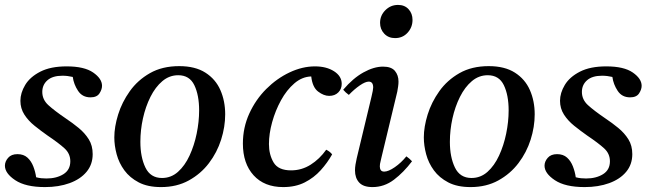

<svg xmlns="http://www.w3.org/2000/svg" viewBox="-20 -749 2644 781"><path d="M163 12Q84 12 42 -16Q0 -44 0 -75Q0 -92 13 -107Q26 -122 51 -122Q76 -122 91.5 -108Q107 -94 115.5 -72Q124 -50 127 -28Q138 -25 148.5 -24Q159 -23 169 -23Q210 -23 238 -40.5Q266 -58 266 -93Q266 -124 242.5 -145.5Q219 -167 173 -198Q146 -217 120.5 -237.5Q95 -258 79 -283Q63 -308 63 -339Q63 -371 82.5 -403.5Q102 -436 144 -457.5Q186 -479 251 -479Q323 -479 359 -454Q395 -429 395 -400Q395 -385 384.5 -369Q374 -353 348 -353Q315 -353 297.5 -379.5Q280 -406 276 -436Q255 -441 234 -441Q194 -441 173 -422.5Q152 -404 152 -375Q152 -344 176.5 -321.5Q201 -299 248 -267Q275 -249 300 -228.5Q325 -208 341 -182.5Q357 -157 357 -122Q357 -80 332 -50Q307 -20 263 -4Q219 12 163 12Z M896 -284Q896 -233 879.5 -181Q863 -129 830 -85.5Q797 -42 748 -15Q699 12 635 12Q581 12 544.5 -7Q508 -26 486 -56Q464 -86 454.5 -121.5Q445 -157 445 -190Q445 -233 460.5 -283Q476 -333 508 -378Q540 -423 590 -451.5Q640 -480 709 -480Q774 -480 815.5 -453.5Q857 -427 876.5 -382.5Q896 -338 896 -284ZM790 -300Q790 -362 770.5 -402.5Q751 -443 705 -443Q669 -443 640.5 -419Q612 -395 592 -355Q572 -315 561.5 -267.5Q551 -220 551 -172Q551 -110 571.5 -67.5Q592 -25 639 -25Q676 -25 704 -50Q732 -75 751 -116Q770 -157 780 -205.5Q790 -254 790 -300Z M1132 12Q1055 12 1011.5 -36Q968 -84 968 -165Q968 -230 994 -287Q1020 -344 1063 -387Q1106 -430 1158 -454.5Q1210 -479 1261 -479Q1308 -479 1339 -459Q1370 -439 1370 -408Q1370 -387 1356 -373Q1342 -359 1319 -359Q1297 -359 1274 -376.5Q1251 -394 1246 -438Q1209 -437 1177.5 -410Q1146 -383 1123 -341Q1100 -299 1087 -252Q1074 -205 1074 -163Q1074 -120 1093 -88Q1112 -56 1164 -56Q1207 -56 1243.5 -79Q1280 -102 1307 -140Q1323 -132 1331 -121Q1312 -87 1284.5 -56.5Q1257 -26 1219.5 -7Q1182 12 1132 12Z M1633 -113Q1646 -104 1656 -93Q1622 -48 1582.5 -18Q1543 12 1495 12Q1458 12 1441 -6.5Q1424 -25 1424 -56Q1424 -67 1426 -79.5Q1428 -92 1431 -105L1491 -355Q1498 -384 1498 -393Q1498 -417 1480 -417Q1466 -417 1443.5 -401.5Q1421 -386 1399 -363Q1392 -368 1386.5 -373Q1381 -378 1376 -384Q1416 -431 1458.5 -454.5Q1501 -478 1538 -478Q1572 -478 1586.5 -460.5Q1601 -443 1601 -417Q1601 -408 1599.5 -397.5Q1598 -387 1596 -376L1532 -110Q1531 -103 1528 -92.5Q1525 -82 1525 -72Q1525 -63 1529 -57Q1533 -51 1543 -51Q1560 -51 1586 -69Q1612 -87 1633 -113ZM1587 -594Q1560 -594 1543 -612Q1526 -630 1526 -656Q1526 -686 1547.5 -707.5Q1569 -729 1599 -729Q1626 -729 1642 -711.5Q1658 -694 1658 -668Q1658 -638 1638 -616Q1618 -594 1587 -594Z M2155 -284Q2155 -233 2138.5 -181Q2122 -129 2089 -85.5Q2056 -42 2007 -15Q1958 12 1894 12Q1840 12 1803.5 -7Q1767 -26 1745 -56Q1723 -86 1713.5 -121.5Q1704 -157 1704 -190Q1704 -233 1719.5 -283Q1735 -333 1767 -378Q1799 -423 1849 -451.5Q1899 -480 1968 -480Q2033 -480 2074.5 -453.5Q2116 -427 2135.5 -382.5Q2155 -338 2155 -284ZM2049 -300Q2049 -362 2029.5 -402.5Q2010 -443 1964 -443Q1928 -443 1899.5 -419Q1871 -395 1851 -355Q1831 -315 1820.5 -267.5Q1810 -220 1810 -172Q1810 -110 1830.5 -67.5Q1851 -25 1898 -25Q1935 -25 1963 -50Q1991 -75 2010 -116Q2029 -157 2039 -205.5Q2049 -254 2049 -300Z M2358 12Q2279 12 2237 -16Q2195 -44 2195 -75Q2195 -92 2208 -107Q2221 -122 2246 -122Q2271 -122 2286.5 -108Q2302 -94 2310.5 -72Q2319 -50 2322 -28Q2333 -25 2343.5 -24Q2354 -23 2364 -23Q2405 -23 2433 -40.5Q2461 -58 2461 -93Q2461 -124 2437.5 -145.5Q2414 -167 2368 -198Q2341 -217 2315.5 -237.5Q2290 -258 2274 -283Q2258 -308 2258 -339Q2258 -371 2277.5 -403.5Q2297 -436 2339 -457.5Q2381 -479 2446 -479Q2518 -479 2554 -454Q2590 -429 2590 -400Q2590 -385 2579.5 -369Q2569 -353 2543 -353Q2510 -353 2492.5 -379.5Q2475 -406 2471 -436Q2450 -441 2429 -441Q2389 -441 2368 -422.5Q2347 -404 2347 -375Q2347 -344 2371.5 -321.5Q2396 -299 2443 -267Q2470 -249 2495 -228.5Q2520 -208 2536 -182.5Q2552 -157 2552 -122Q2552 -80 2527 -50Q2502 -20 2458 -4Q2414 12 2358 12Z"/></svg>

Font: Castoro
Style: Italic
Weight: 400
Italic angle: -11°
Designer: John Hudson with Paul Hanslow, assisted by Kaja Sojewska.
Foundry: Tiro Typeworks Ltd.
Version: Version 2.04